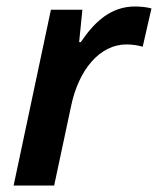

<svg xmlns="http://www.w3.org/2000/svg" viewBox="-20 -572 487 592"><path d="M22 0H147L199 -244C222 -356 287 -435 370 -435C389 -435 406 -432 420 -428L447 -546C433 -550 413 -552 396 -552C323 -552 272 -506 229 -442H224L234 -542H137Z"/></svg>

Font: Noto Sans SemiBold
Style: Italic
Weight: 600
Italic angle: -12°
Designer: Monotype Design Team
Foundry: Monotype Imaging Inc.
Version: Version 2.013